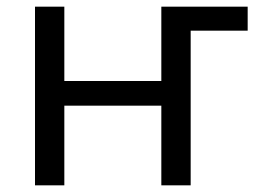

<svg xmlns="http://www.w3.org/2000/svg" viewBox="-20 -556 778 576"><path d="M85 0V-536H173V-313H464V-536H723V-464H552V0H464V-239H173V0Z"/></svg>

Font: Noto IKEA Simplified Chinese
Style: Regular
Weight: 400
Designer: Monotype Design Team
Foundry: Monotype Imaging Inc.
Version: Version 1.100